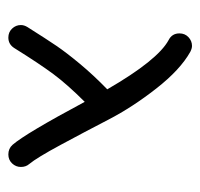

<svg xmlns="http://www.w3.org/2000/svg" viewBox="-30 -450 480 460"><g transform="rotate(90 210.0 -220.0)"><path d="M350 0Q336 0 327 -10Q300 -41 224 -183Q183 -142 158 -108.5Q133 -75 95 -14Q86 0 70 0Q57 0 48.5 -9Q40 -18 40 -30Q40 -38 45 -46Q74 -92 90 -115.5Q106 -139 133 -171.5Q160 -204 194 -237Q124 -358 76 -384Q60 -392 60 -410Q60 -423 69 -431.5Q78 -440 90 -440Q96 -440 104 -436Q147 -412 192 -354.5Q237 -297 266.5 -240Q296 -183 327 -125.5Q358 -68 373 -50Q380 -42 380 -30Q380 -18 371.5 -9Q363 0 350 0Z"/></g></svg>

Font: Pecita
Style: Book
Weight: 400
Width: 7
Version: Version 4.3